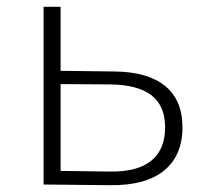

<svg xmlns="http://www.w3.org/2000/svg" viewBox="-20 -542 593 564"><path d="M317 -332Q414 -331 465 -289.5Q516 -248 516 -168Q516 -85 462 -41Q408 3 305 2L108 0V-522H158V-334ZM304 -38Q384 -37 424.5 -70Q465 -103 465 -168Q465 -231 425 -262Q385 -293 304 -294L158 -295V-40Z"/></svg>

Font: Modern
Style: Regular
Weight: 300
Designer: Julieta Ulanovsky
Foundry: Julieta Ulanovsky
Version: Version 8.000